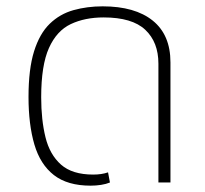

<svg xmlns="http://www.w3.org/2000/svg" viewBox="-20 -576 648 606"><path d="M266 10Q193 10 150 -23.5Q107 -57 88.5 -120Q70 -183 70 -270Q70 -358 87.5 -414Q105 -470 137 -501Q169 -532 212 -544Q255 -556 304 -556Q406 -556 462 -511Q518 -466 518 -379V0H480V-375Q480 -443 438.5 -482Q397 -521 307 -521Q248 -521 203.5 -500Q159 -479 134.5 -424.5Q110 -370 110 -269Q110 -198 123.5 -143Q137 -88 172.5 -56.5Q208 -25 274 -25Q301 -25 321 -32L327 0Q315 5 299 7.5Q283 10 266 10Z"/></svg>

Font: Noto Sans Thai ExtraLight
Style: Regular
Weight: 200
Designer: Monotype Design Team
Foundry: Monotype Imaging Inc.
Version: Version 2.001; ttfautohint (v1.8.4.7-5d5b)